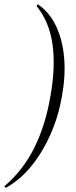

<svg xmlns="http://www.w3.org/2000/svg" viewBox="-50 -746 348 883"><path d="M126 -725Q178 -689 208 -625.5Q238 -562 245 -480Q252 -398 235 -304Q219 -211 182.5 -128.5Q146 -46 94.5 17.5Q43 81 -22 117Q-25 118 -28 114Q-31 110 -28 109Q56 37 107.5 -66Q159 -169 182 -304Q206 -439 191.5 -542Q177 -645 119 -717Q118 -719 121 -723Q124 -727 126 -725Z"/></svg>

Font: Cormorant Garamond Light Light
Style: Italic
Weight: 300
Italic angle: -10°
Version: Version 4.001